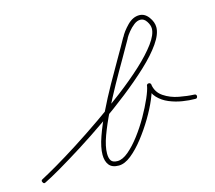

<svg xmlns="http://www.w3.org/2000/svg" viewBox="-86 -655 873 779"><g transform="rotate(-15 350.5 -265.0)"><path d="M5 4Q0 -4 9 -8Q32 -20 75 -45Q118 -70 172 -104.5Q226 -139 284.5 -179.5Q343 -220 398 -262Q453 -304 497.5 -345Q542 -386 568.5 -422Q595 -458 595 -484Q595 -498 584.5 -514Q574 -530 559 -530Q545 -530 531.5 -519.5Q518 -509 507 -495.5Q496 -482 490 -471Q490 -471 490 -471Q490 -471 490 -470Q490 -470 490 -470Q490 -470 490 -470Q473 -439 447.5 -395.5Q422 -352 394.5 -302.5Q367 -253 343 -204Q319 -155 303.5 -112.5Q288 -70 288 -40Q288 -21 295 -10.5Q302 0 322 0Q343 0 368 -21Q393 -42 418 -75Q443 -108 464 -145Q485 -182 499 -214Q513 -246 516 -264Q517 -272 525 -272Q533 -272 534 -264Q539 -231 566.5 -212.5Q594 -194 629 -187.5Q664 -181 691 -180Q701 -180 701 -171Q700 -161 691 -162Q667 -162 638.5 -166.5Q610 -171 583.5 -182Q557 -193 538.5 -212.5Q520 -232 516 -262Q514 -270 525 -270Q536 -270 534 -262Q531 -240 516.5 -205.5Q502 -171 479 -132.5Q456 -94 429 -59.5Q402 -25 374.5 -3Q347 19 322 19Q294 19 281.5 3Q269 -13 269 -40Q269 -71 284.5 -115Q300 -159 324 -208.5Q348 -258 376 -308Q404 -358 430 -402.5Q456 -447 474 -480Q474 -480 474 -480Q474 -480 474 -480Q474 -479 474 -479Q474 -479 474 -479Q485 -501 508.5 -525Q532 -549 559 -549Q582 -549 598 -527.5Q614 -506 614 -484Q614 -455 587.5 -417Q561 -379 516 -337Q471 -295 415.5 -251.5Q360 -208 301 -167Q242 -126 186.5 -91Q131 -56 86.5 -30Q42 -4 17 8Q9 13 5 4Z"/></g></svg>

Font: FRB American Cursive Guidelines Extralight
Style: Italic
Weight: 200
Italic angle: -25°
Version: Version 2.0;Modular Font Editor K font №1